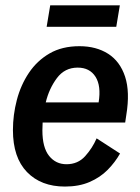

<svg xmlns="http://www.w3.org/2000/svg" viewBox="-20 -685 523 717"><path d="M222.5 11.7Q133.3 11.7 80.8 -42.5Q28.3 -96.7 28.3 -199.2Q28.3 -255.8 42.9 -311.7Q57.5 -367.5 87.9 -412.9Q118.3 -458.3 165 -485.4Q211.7 -512.5 276.7 -512.5Q339.2 -512.5 383.8 -484.2Q428.3 -455.8 447.1 -398.8Q465.8 -341.7 451.7 -255.8L447.5 -227.5H139.2Q138.3 -212.5 138.3 -198.3Q138.3 -134.2 163.3 -102.9Q188.3 -71.7 228.3 -71.7Q270.8 -71.7 297.9 -101.7Q325 -131.7 340.8 -168.3L428.3 -111.7Q410 -79.2 382.1 -50.8Q354.2 -22.5 314.6 -5.4Q275 11.7 222.5 11.7ZM270 -432.5Q221.7 -432.5 192.5 -393.3Q163.3 -354.2 150.8 -302.5H348.3Q358.3 -364.2 336.7 -398.3Q315 -432.5 270 -432.5ZM154.2 -585 167.5 -665H427.5L414.2 -585Z"/></svg>

Font: Familjen Grotesk GF Medium
Style: Italic
Weight: 500
Designer: Anders Wikstroem, Jonas Baeckman, Matilda Gysing, Kristian Moeller
Foundry: Familjen STHML AB
Version: Version 2.000; Beta; Release 4; Build 6